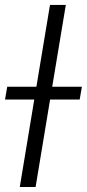

<svg xmlns="http://www.w3.org/2000/svg" viewBox="-41 -747 347 767"><path d="M-12.1 -400.6H104.4L158.7 -727.3H221.9L167.6 -400.6H286.2L277.3 -349.4H159.1L101.2 0H38L95.9 -349.4H-21Z"/></svg>

Font: Inter P Light
Style: Italic
Weight: 300
Italic angle: 9.39999°
Designer: Rasmus Andersson
Foundry: rsms
Version: Version 3.018;git-588b23468